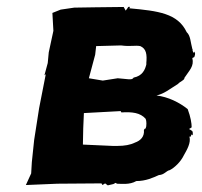

<svg xmlns="http://www.w3.org/2000/svg" viewBox="-20 -553 608 579"><path d="M560 -378 566 -381C567 -385 570 -389 567 -398C565 -388 559 -400 561 -405C563 -400 553 -396 561 -401C554 -427 555 -445 543 -456C516 -513 457 -520 370 -528C375 -534 366 -534 365 -529L359 -521L353 -532L267 -531L204 -530L163 -524L138 -514L141 -460L127 -395L124 -363L114 -326L118 -329L98 -227L83 -131L76 -64L74 -30L58 5L153 1L286 0L289 5L297 0L305 6L322 2C327 0 329 -4 332 1C345 1 371 5 391 -7C420 -7 441 -17 459 -25C476 -26 481 -38 492 -40C506 -47 525 -65 534 -84C543 -100 557 -123 551 -141C561 -139 552 -152 561 -145C563 -161 558 -158 550 -164C556 -167 551 -165 558 -169C558 -181 555 -200 546 -224C521 -244 487 -261 452 -265C476 -271 488 -282 517 -300C521 -306 538 -312 536 -318C551 -341 566 -353 560 -378ZM421 -172 419 -165C417 -167 414 -161 414 -161C416 -141 404 -129 387 -123C373 -116 355 -113 335 -113H319L230 -117L231 -166L233 -212L344 -218L346 -214C379 -216 403 -213 419 -195C423 -186 421 -174 421 -172ZM421 -360 422 -362C418 -342 409 -324 383 -319C378 -310 365 -315 335 -317L290 -310L248 -317L267 -388L270 -414L345 -416C374 -412 387 -417 403 -414C421 -406 424 -390 421 -360Z"/></svg>

Font: Asimov Print
Style: DIt
Weight: 250
Width: 0
Designer: Google
Version: Version 2.000980: 2014